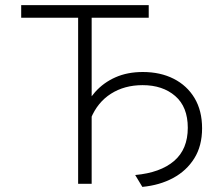

<svg xmlns="http://www.w3.org/2000/svg" viewBox="-20 -720 878 752"><path d="M286 0V-650.5H63V-700H562.5V-650.5H339V0ZM537.5 12 509.5 -34.5Q608 -43.5 661.8 -89.5Q715.5 -135.5 715.5 -219.5Q715.5 -301.5 666.2 -344Q617 -386.5 538.5 -386.5Q467.5 -386.5 414.8 -353Q362 -319.5 336 -256.5L301.5 -274.5Q319.5 -322.5 352.5 -359.5Q385.5 -396.5 432.2 -417.2Q479 -438 539.5 -438Q608 -438 660.2 -411.5Q712.5 -385 742 -335.8Q771.5 -286.5 771.5 -217.5Q771.5 -148.5 741 -99.8Q710.5 -51 658 -22.8Q605.5 5.5 537.5 12Z"/></svg>

Font: Overpass ExtraLight
Style: Regular
Weight: 250
Designer: Delve Withrington, Dave Bailey, Thomas Jockin
Foundry: Delve Fonts LLC
Version: Version 4.000